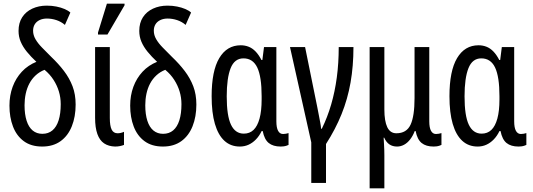

<svg xmlns="http://www.w3.org/2000/svg" viewBox="-20 -796 2929 1056"><path d="M212 10Q151 10 111 -19.5Q71 -49 51.5 -100Q32 -151 32 -215Q32 -271 49.5 -318.5Q67 -366 100 -401.5Q133 -437 180 -456Q150 -484 128 -511Q106 -538 94 -566Q82 -594 82 -626Q82 -670 102 -701Q122 -732 157.5 -748.5Q193 -765 237 -765Q265 -765 290 -760Q315 -755 335 -746.5Q355 -738 367 -727L337 -659Q316 -677 290 -685.5Q264 -694 238 -694Q215 -694 197.5 -685.5Q180 -677 171 -662Q162 -647 162 -627Q162 -603 175 -580.5Q188 -558 210.5 -535Q233 -512 261 -484Q302 -445 332 -405.5Q362 -366 379 -321.5Q396 -277 396 -221Q396 -154 375 -101.5Q354 -49 313 -19.5Q272 10 212 10ZM213 -60Q246 -60 268.5 -79Q291 -98 302.5 -134.5Q314 -171 314 -223Q314 -259 304 -292.5Q294 -326 274.5 -356.5Q255 -387 225 -412Q197 -401 176 -381.5Q155 -362 141.5 -336.5Q128 -311 121.5 -280.5Q115 -250 115 -217Q115 -167 126.5 -131.5Q138 -96 160 -78Q182 -60 213 -60Z M613 10Q577 9 552.5 -7.5Q528 -24 515.5 -59Q503 -94 503 -148V-537H584V-147Q584 -104 594 -83.5Q604 -63 627 -63Q635 -63 644 -65Q653 -67 662 -71V1Q652 5 639.5 7.5Q627 10 613 10ZM519 -606V-617L568 -776H665V-767L571 -606Z M876 10Q815 10 775 -19.5Q735 -49 715.5 -100Q696 -151 696 -215Q696 -271 713.5 -318.5Q731 -366 764 -401.5Q797 -437 844 -456Q814 -484 792 -511Q770 -538 758 -566Q746 -594 746 -626Q746 -670 766 -701Q786 -732 821.5 -748.5Q857 -765 901 -765Q929 -765 954 -760Q979 -755 999 -746.5Q1019 -738 1031 -727L1001 -659Q980 -677 954 -685.5Q928 -694 902 -694Q879 -694 861.5 -685.5Q844 -677 835 -662Q826 -647 826 -627Q826 -603 839 -580.5Q852 -558 874.5 -535Q897 -512 925 -484Q966 -445 996 -405.5Q1026 -366 1043 -321.5Q1060 -277 1060 -221Q1060 -154 1039 -101.5Q1018 -49 977 -19.5Q936 10 876 10ZM877 -60Q910 -60 932.5 -79Q955 -98 966.5 -134.5Q978 -171 978 -223Q978 -259 968 -292.5Q958 -326 938.5 -356.5Q919 -387 889 -412Q861 -401 840 -381.5Q819 -362 805.5 -336.5Q792 -311 785.5 -280.5Q779 -250 779 -217Q779 -167 790.5 -131.5Q802 -96 824 -78Q846 -60 877 -60Z M1299 10Q1249 10 1214.5 -21.5Q1180 -53 1162 -114.5Q1144 -176 1144 -267Q1144 -406 1186 -476.5Q1228 -547 1304 -547Q1327 -547 1347.5 -539Q1368 -531 1385.5 -513Q1403 -495 1418 -466H1423L1432 -537H1500V-129Q1500 -94 1509.5 -76.5Q1519 -59 1537 -59Q1545 -59 1552.5 -60.5Q1560 -62 1567 -64V1Q1563 3 1555.5 5.5Q1548 8 1539.5 9Q1531 10 1524 10Q1482 10 1458 -9.5Q1434 -29 1425 -75H1419Q1406 -48 1387.5 -29Q1369 -10 1347 0Q1325 10 1299 10ZM1321 -61Q1353 -61 1374.5 -81.5Q1396 -102 1407.5 -144Q1419 -186 1419 -249V-267Q1419 -374 1395 -424.5Q1371 -475 1319 -475Q1270 -475 1248.5 -421Q1227 -367 1227 -266Q1227 -159 1250.5 -110Q1274 -61 1321 -61Z M1692 210V-13L1575 -537H1658L1725 -207Q1730 -182 1734 -160.5Q1738 -139 1741.5 -121Q1745 -103 1746 -88H1750Q1781 -151 1801.5 -221.5Q1822 -292 1832.5 -370.5Q1843 -449 1843 -537H1924Q1924 -433 1908 -342Q1892 -251 1858.5 -168Q1825 -85 1773 -4V210Z M2013 240V-537H2094V-194Q2094 -130 2110 -96.5Q2126 -63 2160 -63Q2216 -63 2238 -110Q2260 -157 2260 -257V-537H2341V-129Q2341 -94 2350.5 -76.5Q2360 -59 2378 -59Q2386 -59 2393.5 -60.5Q2401 -62 2408 -64V1Q2404 3 2396.5 5.5Q2389 8 2380.5 9Q2372 10 2365 10Q2323 10 2299 -9.5Q2275 -29 2266 -75H2261Q2251 -49 2236 -29.5Q2221 -10 2202.5 0Q2184 10 2164 10Q2139 10 2121.5 -2Q2104 -14 2093 -39H2090Q2091 -21 2092 -4Q2093 13 2093.5 28.5Q2094 44 2094 58V240Z M2607 10Q2557 10 2522.5 -21.5Q2488 -53 2470 -114.5Q2452 -176 2452 -267Q2452 -406 2494 -476.5Q2536 -547 2612 -547Q2635 -547 2655.5 -539Q2676 -531 2693.5 -513Q2711 -495 2726 -466H2731L2740 -537H2808V-129Q2808 -94 2817.5 -76.5Q2827 -59 2845 -59Q2853 -59 2860.5 -60.5Q2868 -62 2875 -64V1Q2871 3 2863.5 5.5Q2856 8 2847.5 9Q2839 10 2832 10Q2790 10 2766 -9.5Q2742 -29 2733 -75H2727Q2714 -48 2695.5 -29Q2677 -10 2655 0Q2633 10 2607 10ZM2629 -61Q2661 -61 2682.5 -81.5Q2704 -102 2715.5 -144Q2727 -186 2727 -249V-267Q2727 -374 2703 -424.5Q2679 -475 2627 -475Q2578 -475 2556.5 -421Q2535 -367 2535 -266Q2535 -159 2558.5 -110Q2582 -61 2629 -61Z"/></svg>

Font: Noto Sans ExtraCondensed
Style: Regular
Weight: 400
Width: 2
Designer: Monotype Design Team
Foundry: Monotype Imaging Inc.
Version: Version 2.013